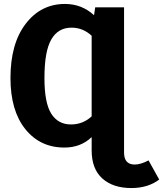

<svg xmlns="http://www.w3.org/2000/svg" viewBox="-20 -730 826 972"><path d="M732 82 786 179Q729 222 645 222Q552 222 498 173.5Q444 125 444 31V-36Q389 17 306 17Q183 17 108 -76.5Q33 -170 33 -335Q33 -509 110 -609.5Q187 -710 309 -710Q394 -710 456 -653L462 -693H608V42Q608 103 662 103Q692 103 732 82ZM339 -100Q400 -100 444 -141V-549Q400 -590 342 -590Q274 -590 239.5 -530Q205 -470 205 -335Q205 -209 239.5 -154.5Q274 -100 339 -100Z"/></svg>

Font: FiraGO
Style: Bold
Weight: 700
Designer: bBox Type
Foundry: bBox Type GmbH
Version: Version 1.001;PS 001.001;hotconv 1.0.88;makeotf.lib2.5.64775